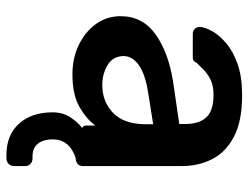

<svg xmlns="http://www.w3.org/2000/svg" viewBox="-110 -460 790 611"><g transform="rotate(90 285.5 -155.0)"><path d="M474 220Q410 220 374 180Q338 140 338 73Q338 40 354.5 15.5Q371 -9 388 -21Q380 -24 380 -34V-63Q360 -35 321 -12.5Q282 10 217 10Q165 10 123 -10.5Q81 -31 56.5 -65.5Q32 -100 32 -143Q32 -213 89 -254Q146 -295 238 -310L375 -330V-351Q375 -393 354 -416Q333 -439 282 -439Q253 -439 234 -429.5Q215 -420 202.5 -407.5Q190 -395 180 -385Q176 -373 165 -373H88Q79 -373 72.5 -379.5Q66 -386 66 -395Q67 -411 79 -433.5Q91 -456 117 -478.5Q143 -501 184 -515.5Q225 -530 283 -530Q367 -530 416.5 -503.5Q466 -477 487.5 -433.5Q509 -390 509 -338V-24Q509 -5 490 -1L482 0Q424 20 424 73Q424 102 437.5 119.5Q451 137 478 137H485Q495 137 502 143.5Q509 150 509 161V196Q509 206 502 213Q495 220 485 220ZM251 -85Q304 -85 340 -119.5Q376 -154 376 -226V-247L276 -231Q217 -222 188 -201.5Q159 -181 159 -153Q159 -119 187.5 -102Q216 -85 251 -85Z"/></g></svg>

Font: Rubik Medium
Style: Regular
Weight: 500
Designer: Hubert and Fischer
Foundry: Hubert and Fischer
Version: Version 2.300; ttfautohint (v1.8.4.7-5d5b);gftools[0.9.30]